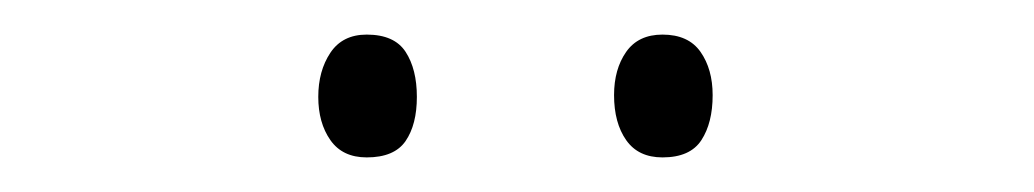

<svg xmlns="http://www.w3.org/2000/svg" viewBox="-20 -729 598 111"><path d="M164 -673Q164 -688 171 -698.5Q178 -709 192 -709Q208 -709 214.5 -699Q221 -689 221 -673Q221 -657 214.5 -647.5Q208 -638 192 -638Q178 -638 171 -648Q164 -658 164 -673ZM335 -674Q335 -689 342 -699Q349 -709 363 -709Q378 -709 385 -699Q392 -689 392 -674Q392 -658 385.5 -648Q379 -638 363 -638Q349 -638 342 -648Q335 -658 335 -674Z"/></svg>

Font: Noto Sans Khmer UI SemiCondensed ExtraLight
Style: Regular
Weight: 200
Width: 4
Designer: Danh Hong and the Monotype Design Team
Foundry: Monotype Imaging Inc.
Version: Version 2.002; ttfautohint (v1.8.4.7-5d5b)